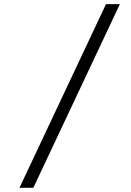

<svg xmlns="http://www.w3.org/2000/svg" viewBox="-20 -806 626 919"><path d="M73.2 92.8H139.6L553.7 -786.1H487.3Z"/></svg>

Font: Cascadia Code PL Light
Style: Regular
Weight: 300
Monospace: yes
Designer: Aaron Bell
Foundry: Saja Typeworks
Version: Version 2404.023